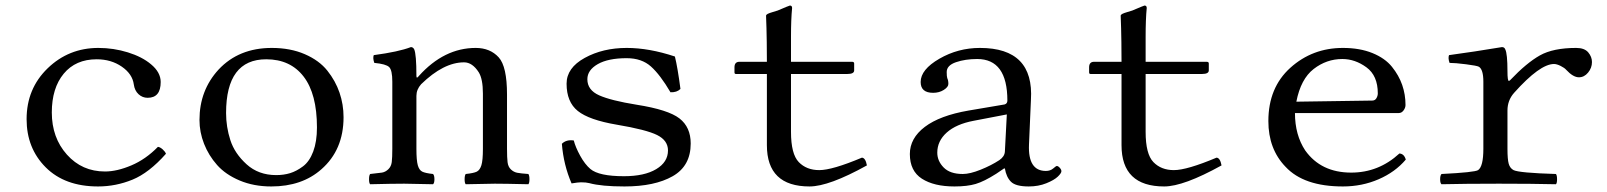

<svg xmlns="http://www.w3.org/2000/svg" viewBox="-20 -663 5800 693"><path d="M579 -108Q518 -39 458 -14.5Q398 10 334 10Q214 10 145 -59Q76 -128 76 -233Q76 -343 152 -416.5Q228 -490 335 -490Q390 -490 441.5 -474Q493 -458 525 -431Q560 -402 560 -367Q560 -310 513 -310Q494 -310 480 -323Q466 -336 463 -358Q458 -396 419.5 -422.5Q381 -449 329 -449Q253 -449 210 -397Q167 -345 167 -257Q167 -166 221.5 -105Q276 -44 359 -44Q402 -44 454 -66Q506 -88 550 -133Q558 -132 567 -124Q576 -116 579 -108Z M700 -230Q700 -337 769 -412Q842 -490 961 -490Q1028 -490 1080 -467.5Q1132 -445 1161.5 -408Q1191 -371 1205.5 -328.5Q1220 -286 1220 -240Q1220 -122 1140 -52Q1070 10 959 10Q896 10 845 -11.5Q794 -33 763.5 -67.5Q733 -102 716.5 -144Q700 -186 700 -230ZM941 -449Q796 -449 796 -255Q796 -205 811.5 -157Q827 -109 870 -70Q913 -31 977 -31Q1004 -31 1027 -38Q1050 -45 1073.5 -62.5Q1097 -80 1110.5 -116Q1124 -152 1124 -203Q1124 -324 1076 -386.5Q1028 -449 941 -449Z M1492 -389Q1583 -490 1697 -490Q1749 -490 1780 -456Q1810 -423 1810 -322V-126Q1810 -94 1812 -77.5Q1814 -61 1824 -51.5Q1834 -42 1846.5 -39.5Q1859 -37 1887 -35Q1891 -30 1891 -16Q1891 -2 1887 2Q1801 0 1766 0Q1745 0 1661 2Q1657 -2 1657 -16Q1657 -30 1661 -35Q1690 -38 1701 -43.5Q1712 -49 1717.5 -66.5Q1723 -84 1723 -126V-325Q1723 -378 1708 -402Q1685 -438 1655 -438Q1581 -438 1500 -359Q1483 -340 1483 -317V-126Q1483 -84 1488 -66.5Q1493 -49 1504 -43.5Q1515 -38 1543 -35Q1548 -30 1548 -16Q1548 -2 1543 2Q1459 0 1439 0Q1398 0 1316 2Q1312 -2 1312 -16Q1312 -30 1316 -35Q1346 -38 1358.5 -40Q1371 -42 1381.5 -52Q1392 -62 1394 -78Q1396 -94 1396 -126V-368Q1396 -410 1384.5 -421Q1373 -432 1331 -436Q1325 -453 1329 -464Q1419 -476 1463 -493Q1471 -493 1475 -485Q1483 -467 1483 -389Q1483 -377 1492 -389Z M2008 -144Q2024 -160 2051 -156Q2057 -132 2074 -101Q2091 -70 2111 -53Q2142 -27 2232 -27Q2306 -27 2348.5 -52.5Q2391 -78 2391 -120Q2391 -156 2352 -175.5Q2313 -195 2206 -213Q2106 -230 2065.5 -262.5Q2025 -295 2025 -361Q2025 -418 2090.5 -454Q2156 -490 2242 -490Q2323 -490 2416 -459Q2426 -418 2436 -342Q2423 -329 2400 -330Q2363 -393 2329.5 -423Q2296 -453 2242 -453Q2175 -453 2137.5 -431.5Q2100 -410 2100 -377Q2100 -338 2142.5 -319Q2185 -300 2278 -285Q2392 -267 2432.5 -235.5Q2473 -204 2473 -145Q2473 -64 2408 -27Q2343 10 2234 10Q2151 10 2107 -2Q2096 -5 2077 -5Q2067 -5 2043 -1Q2014 -68 2008 -144Z M2649 -440H2748Q2748 -478 2747.5 -511Q2747 -544 2746.5 -561Q2746 -578 2745.5 -590.5Q2745 -603 2745 -606Q2745 -610 2751 -613Q2757 -616 2769 -619.5Q2781 -623 2787 -625Q2829 -643 2831 -643Q2839 -643 2839 -634Q2835 -594 2835 -529V-440H3055Q3063 -440 3063 -434V-409Q3063 -396 3039 -396H2835V-187Q2835 -107 2863 -78Q2891 -49 2937 -49Q2984 -49 3091 -94Q3104 -93 3109 -66Q2972 10 2902 10Q2748 10 2748 -139V-396H2636Q2631 -396 2631 -402V-420Q2631 -440 2649 -440Z M3614 -250 3494 -227Q3431 -215 3397 -184.5Q3363 -154 3363 -112Q3363 -82 3386 -58.5Q3409 -35 3455 -35Q3481 -35 3519.5 -50.5Q3558 -66 3587 -85Q3606 -98 3607 -116ZM3607 -55H3604L3576 -36Q3532 -8 3501.5 1Q3471 10 3425 10Q3351 10 3307.5 -18Q3264 -46 3264 -107Q3264 -164 3318 -205Q3372 -246 3476 -264L3606 -286Q3616 -289 3616 -300Q3616 -450 3507 -450Q3464 -450 3430.5 -438.5Q3397 -427 3397 -403Q3397 -387 3399 -381Q3403 -373 3403 -360Q3403 -349 3386.5 -338.5Q3370 -328 3348 -328Q3303 -328 3303 -367Q3303 -412 3370.5 -451Q3438 -490 3517 -490Q3713 -490 3701 -302L3694 -141Q3690 -46 3755 -46Q3771 -46 3781.5 -55Q3792 -64 3794 -64Q3799 -64 3805 -57.5Q3811 -51 3811 -45Q3811 -38 3798 -25.5Q3785 -13 3756.5 -1.5Q3728 10 3693 10Q3646 10 3629 -7Q3612 -24 3607 -55Z M3929 -440H4028Q4028 -478 4027.5 -511Q4027 -544 4026.5 -561Q4026 -578 4025.5 -590.5Q4025 -603 4025 -606Q4025 -610 4031 -613Q4037 -616 4049 -619.5Q4061 -623 4067 -625Q4109 -643 4111 -643Q4119 -643 4119 -634Q4115 -594 4115 -529V-440H4335Q4343 -440 4343 -434V-409Q4343 -396 4319 -396H4115V-187Q4115 -107 4143 -78Q4171 -49 4217 -49Q4264 -49 4371 -94Q4384 -93 4389 -66Q4252 10 4182 10Q4028 10 4028 -139V-396H3916Q3911 -396 3911 -402V-420Q3911 -440 3929 -440Z M4659 -296 4933 -300Q4943 -300 4948 -308.5Q4953 -317 4953 -326Q4953 -390 4912 -420Q4871 -450 4825 -450Q4768 -450 4721.5 -414Q4675 -378 4659 -296ZM5031 -109Q5048 -108 5054 -87Q5016 -42 4956 -16Q4896 10 4827 10Q4686 10 4620 -61Q4558 -125 4558 -226Q4558 -347 4637.5 -418.5Q4717 -490 4827 -490Q4888 -490 4933.5 -471.5Q4979 -453 5004 -422Q5029 -391 5041 -356.5Q5053 -322 5053 -284Q5053 -274 5046 -264.5Q5039 -255 5029 -255H4654Q4654 -176 4691 -120Q4748 -40 4857 -40Q4956 -40 5031 -109Z M5421 -406Q5421 -371 5426 -371Q5428 -371 5431 -374Q5490 -436 5538 -463Q5586 -490 5669 -490Q5699 -490 5712.5 -474Q5726 -458 5726 -439Q5726 -418 5712 -401Q5698 -384 5679 -384Q5658 -384 5633 -411Q5627 -418 5613 -425Q5599 -432 5589 -432Q5538 -432 5445 -328Q5421 -301 5421 -264V-126Q5421 -88 5425.5 -72Q5430 -56 5443 -49Q5463 -39 5596 -35Q5600 -30 5600 -16Q5600 -2 5596 2Q5510 0 5390 0Q5267 0 5183 2Q5178 -2 5178 -16Q5178 -30 5183 -35Q5303 -41 5315 -49Q5334 -62 5334 -126V-368Q5334 -412 5318 -422Q5311 -426 5271.5 -431Q5232 -436 5212 -436Q5206 -453 5210 -464Q5299 -476 5401 -493Q5410 -493 5413 -485Q5421 -469 5421 -406Z"/></svg>

Font: Libertinus Mono
Style: Regular
Weight: 400
Designer: Philipp H. Poll
Foundry: Khaled Hosny
Version: Version 6.7